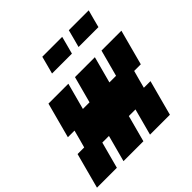

<svg xmlns="http://www.w3.org/2000/svg" viewBox="-212 -1077 1280 1280"><g transform="rotate(-45 427.5 -437.5)"><path d="M500 0H687.5Q698.7 -42 720.9 -125.2Q743.2 -208.5 754.4 -250H691.9Q697.3 -270.5 708.5 -312.3Q719.7 -354 725.6 -375H788.1Q799.3 -416.5 821.5 -500Q843.8 -583.5 855 -625H667.5L617.2 -437.5H554.7L605 -625H417.5L367.2 -437.5H304.7L355 -625H167.5Q156.2 -583.5 134 -500Q111.8 -416.5 100.6 -375H163.1Q157.7 -354 146.5 -312.3Q135.3 -270.5 129.4 -250H66.9Q55.7 -208 33.4 -125Q11.2 -42 0 0H187.5L237.8 -187.5H300.3L250 0H437.5L487.8 -187.5H550.3ZM576.2 -750H763.7Q769 -770.5 780 -812.5Q791 -854.5 796.9 -875H609.4Q604 -854 593 -812.5Q582 -771 576.2 -750ZM326.2 -750H513.7Q519.5 -771 530.5 -812.5Q541.5 -854 546.9 -875H359.4Q354 -854 343 -812.5Q332 -771 326.2 -750Z"/></g></svg>

Font: Faithful 32x
Style: SemiboldOblique
Weight: 400
Foundry: Faithful Resource Pack
Version: Version 1.0; January 27, 2023